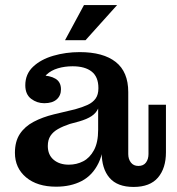

<svg xmlns="http://www.w3.org/2000/svg" viewBox="-20 -728 701 759"><path d="M155 -320Q126 -320 103 -337.5Q80 -355 80 -391Q80 -435 110.5 -464Q141 -493 190.5 -507.5Q240 -522 295 -522Q388 -522 437.5 -483Q487 -444 487 -364L369 -380Q369 -424 342.5 -445Q316 -466 267 -466Q236 -466 209 -458Q182 -450 164 -433Q146 -416 140 -389V-430Q177 -430 199 -417Q221 -404 221 -375Q221 -350 204 -335Q187 -320 155 -320ZM508 11Q444 11 413 -25Q382 -61 382 -125V-165H368V-299H363L369 -339V-380L487 -364V-119Q487 -99 497.5 -85.5Q508 -72 527 -72Q547 -72 557 -85.5Q567 -99 567 -119V-314H636V-126Q636 -63 604.5 -26Q573 11 508 11ZM202 10Q127 10 83 -27Q39 -64 39 -124Q39 -169 58.5 -198.5Q78 -228 113 -246.5Q148 -265 193 -276L277 -296Q306 -304 326.5 -313.5Q347 -323 358 -338.5Q369 -354 369 -379L372 -299H368Q360 -281 342 -269Q324 -257 293 -248L256 -238Q229 -229 209.5 -218Q190 -207 179.5 -191Q169 -175 169 -151Q169 -116 192 -96.5Q215 -77 252 -77Q283 -77 309 -90.5Q335 -104 351.5 -134.5Q368 -165 368 -215L392 -209Q393 -132 369.5 -83.5Q346 -35 303 -12.5Q260 10 202 10ZM237 -569 312 -708H443L318 -569Z"/></svg>

Font: Montagu Slab 120pt Medium
Style: Regular
Weight: 500
Designer: Florian Karsten
Foundry: Florian Karsten
Version: Version 1.000